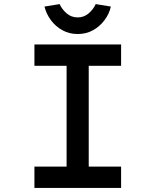

<svg xmlns="http://www.w3.org/2000/svg" viewBox="-20 -917 759 937"><path d="M148 0V-104H305V-596H148V-700H571V-596H413V-104H571V0ZM359 -751Q318 -751 284.5 -769.5Q251 -788 228.5 -818.5Q206 -849 197 -885L271 -897Q282 -872 305 -852Q328 -832 359 -832Q390 -832 413 -852Q436 -872 447 -897L521 -885Q513 -849 490 -818.5Q467 -788 434 -769.5Q401 -751 359 -751Z"/></svg>

Font: Lexend Mega
Style: Regular
Weight: 400
Designer: Bonnie Shaver-Troup, Thomas Jockin
Foundry: Lexend
Version: Version 1.007